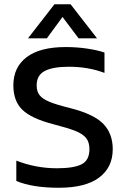

<svg xmlns="http://www.w3.org/2000/svg" viewBox="-20 -876 595 906"><path d="M237 -856H313L438 -695H351L275 -796L201 -695H112ZM57 -22V-118Q150 -82 248 -82Q329 -82 365.5 -101Q402 -120 402 -172Q402 -205 386.5 -224.5Q371 -244 336 -258Q301 -272 231 -290Q127 -317 85 -358.5Q43 -400 43 -473Q43 -559 106 -606.5Q169 -654 290 -654Q343 -654 392.5 -646.5Q442 -639 473 -628V-532Q397 -561 305 -561Q229 -561 191 -541Q153 -521 153 -473Q153 -444 167 -426.5Q181 -409 213.5 -395.5Q246 -382 311 -366Q424 -337 468 -291Q512 -245 512 -172Q512 -86 447.5 -38Q383 10 258 10Q133 10 57 -22Z"/></svg>

Font: Kanit
Style: Regular
Weight: 400
Designer: Katatrad Team
Foundry: Cadson Demak
Version: Version 1.001